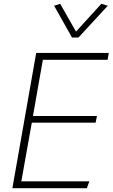

<svg xmlns="http://www.w3.org/2000/svg" viewBox="-20 -988 591 1008"><path d="M92 -36H449L436 0H45L170 -710H551L545 -674H205L153 -379H489L482 -344H147ZM358 -791 264 -958 296 -968 379 -822 512 -968 546 -958 392 -791Z"/></svg>

Font: Livvic ExtraLight
Style: Italic
Weight: 275
Italic angle: -10°
Designer: Jacques Le Bailly, Baron von Fonthausen
Version: Version 1.001; ttfautohint (v1.8.2)